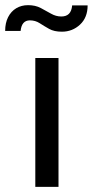

<svg xmlns="http://www.w3.org/2000/svg" viewBox="-46 -725 360 745"><path d="M91 -500H181V0H91ZM194 -602Q164 -602 144.5 -613Q125 -624 108 -635Q91 -646 70 -646Q38 -646 34 -605H-26Q-26 -636 -14.5 -658.5Q-3 -681 17 -693Q37 -705 63 -705Q91 -705 112 -694Q133 -683 152 -672Q171 -661 192 -661Q211 -661 221.5 -671.5Q232 -682 234 -704H294Q294 -657 264.5 -629.5Q235 -602 194 -602Z"/></svg>

Font: Moderustic
Style: Regular
Weight: 400
Designer: Tural Alisoy
Foundry: TAFT Foundry
Version: Version 2.120